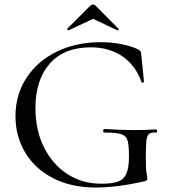

<svg xmlns="http://www.w3.org/2000/svg" viewBox="-20 -824 756 856"><path d="M49 -306Q49 -402 98.5 -477.5Q148 -553 234.5 -594.5Q321 -636 429 -636Q477 -636 522.5 -627Q568 -618 597 -603Q605 -598 607 -594Q609 -590 610 -580L622 -459Q622 -457 617 -456Q612 -455 611 -458Q585 -532 526 -572.5Q467 -613 385 -613Q266 -613 202 -540.5Q138 -468 138 -342Q138 -244 176 -167.5Q214 -91 280.5 -48Q347 -5 431 -5Q479 -5 505 -14Q531 -23 543 -49Q555 -75 555 -126Q555 -178 548.5 -198.5Q542 -219 520.5 -226Q499 -233 446 -233Q440 -233 440 -241Q440 -244 441.5 -246.5Q443 -249 445 -249Q525 -244 575 -244Q622 -244 676 -247Q680 -247 680.5 -240Q681 -233 676 -233Q653 -234 644 -226.5Q635 -219 632.5 -196Q630 -173 630 -116Q630 -71 633.5 -52Q637 -33 637 -28Q637 -22 634.5 -20.5Q632 -19 625 -16Q502 12 406 12Q297 12 216 -30Q135 -72 92 -144.5Q49 -217 49 -306ZM383 -799Q388 -804 395 -804Q401 -804 406 -799L508 -696Q511 -694 508 -690.5Q505 -687 503 -689L395 -740L286 -689Q284 -688 281 -691Q278 -694 280 -696Z"/></svg>

Font: Cormorant Infant Medium
Style: Regular
Weight: 500
Designer: Christian Thalmann (Catharsis Fonts)
Version: Version 3.000